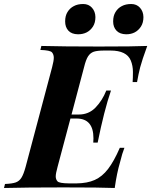

<svg xmlns="http://www.w3.org/2000/svg" viewBox="-63 -937 754 957"><path d="M402.8 -247.6Q402.8 -346.2 318.8 -346.2H288.1L224.1 -106Q214.8 -72.3 214.8 -57.6Q214.8 -43 223.6 -33.2Q232.4 -23.4 280.8 -22.9H317.9Q372.1 -23.4 409.2 -40Q446.3 -56.6 475.6 -94.7Q504.9 -132.8 534.2 -200.2H557.1Q546.4 -173.8 535.2 -127.9Q519.5 -75.2 508.8 0Q440.9 -2.9 253.4 -2.9Q65.9 -2.9 -43 0L-38.1 -20Q-2 -21.5 15.6 -27.8Q33.2 -34.2 43.9 -51.3Q54.7 -68.4 64.9 -106L196.8 -602.1Q205.1 -633.8 205.1 -649.4Q205.1 -665 196.3 -675.8Q187.5 -686.5 138.2 -688L143.1 -708Q252 -705.1 430.7 -705.1Q609.4 -705.1 670.9 -708Q644.5 -635.7 635.7 -601.6Q627 -567.4 620.1 -527.8H598.1Q599.6 -546.9 599.6 -578.1Q599.6 -609.4 588.9 -635.3Q568.4 -685.1 487.8 -685.1H457Q421.9 -685.1 404.3 -679.2Q386.7 -672.9 376 -656.2Q365.2 -639.6 356 -602.1L293.5 -366.2H330.1Q379.9 -366.2 413.6 -401.4Q447.3 -436.5 466.8 -485.8H490.2Q455.6 -384.8 423.8 -226.1H401.9Q402.8 -239.7 402.8 -247.6ZM651.9 -852.1Q651.9 -823.7 639.6 -804.7Q614.7 -766.1 565.9 -766.1Q534.2 -766.6 517.6 -784.2Q501 -801.8 501 -830.1Q501 -858.4 512.7 -877Q524.4 -896.5 544.4 -906.7Q563.5 -917 590.8 -917Q618.2 -917 634.8 -898.4Q651.4 -879.9 651.9 -852.1ZM412.6 -852.1Q412.6 -823.7 400.4 -804.7Q375.5 -766.1 325.7 -766.1Q293.9 -766.6 277.8 -784.2Q261.7 -801.8 261.7 -830.1Q261.7 -858.4 273.4 -877Q285.2 -896.5 305.2 -906.7Q324.2 -917 351.6 -917Q378.9 -917 395.5 -898.4Q412.1 -879.9 412.6 -852.1Z"/></svg>

Font: PlayfairDisplay-BoldItalic
Style: Bold Italic
Weight: 700
Italic angle: -14.9847°
Designer: Claus Eggers Sørensen
Foundry: Claus Eggers Sørensen
Version: Version 1.002;PS 001.002;hotconv 1.0.70;makeotf.lib2.5.58329